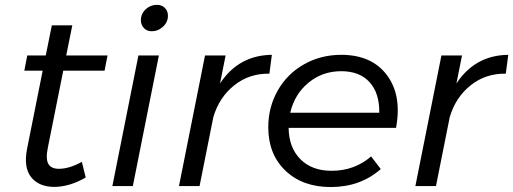

<svg xmlns="http://www.w3.org/2000/svg" viewBox="-20 -750 2069 774"><path d="M189 -648H271.5L247 -526.5H413.5L401.5 -465H235L173 -155.5Q163.5 -109 175 -89.2Q186.5 -69.5 217.5 -69.5Q259 -69.5 310 -97.5L325.5 -34.5Q262 2.5 200 3.5Q137 3.5 105.8 -35.5Q74.5 -74.5 89 -149.5L152 -465H78L90 -526.5H164.5Z M538 -526.5H620.5L515.5 0H433ZM612.5 -730.5Q632 -730.5 644.5 -718.2Q657 -706 657 -686.5Q657 -661 637.2 -642.5Q617.5 -624 591.5 -624Q572.5 -624 560.2 -636.8Q548 -649.5 548 -668.5Q548 -694.5 567.2 -712.5Q586.5 -730.5 612.5 -730.5Z M806.5 -526.5H889.5L867 -413.5Q942 -527.5 1076 -529L1066 -453Q985.5 -454.5 924.8 -406.5Q864 -358.5 840 -278L784.5 0H701.5Z M1313 4Q1199.5 4 1130.5 -62.2Q1061.5 -128.5 1061.5 -236.5Q1061.5 -318.5 1100 -385.8Q1138.5 -453 1206 -491Q1273.5 -529 1355.5 -529Q1478.5 -529 1539.8 -447.2Q1601 -365.5 1576.5 -234.5H1143.5Q1144.5 -155 1191 -108.2Q1237.5 -61.5 1316.5 -61.5Q1409.5 -61.5 1476 -119.5L1515 -68.5Q1433 4 1313 4ZM1355.5 -463Q1280 -463 1223.8 -416.8Q1167.5 -370.5 1150 -295.5H1509Q1510 -374.5 1469.8 -418.8Q1429.5 -463 1355.5 -463Z M1759.5 -526.5H1842.5L1820 -413.5Q1895 -527.5 2029 -529L2019 -453Q1938.5 -454.5 1877.8 -406.5Q1817 -358.5 1793 -278L1737.5 0H1654.5Z"/></svg>

Font: Argentum Sans Light
Style: Italic
Weight: 300
Italic angle: -11.3°
Designer: Julieta Ulanovsky (font), Owen Earl (portions from Jones font), Cristiano Sobral (main changes and remaster)
Foundry: Julieta Ulanovsky (font), Owen Earl (portions from Jones font), Cristiano Sobral (main changes and remaster)
Version: Version 3.127